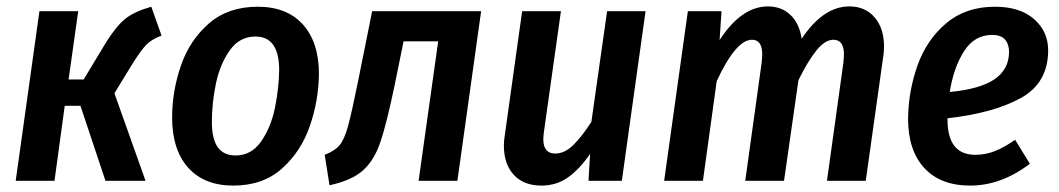

<svg xmlns="http://www.w3.org/2000/svg" viewBox="-20 -564 3303 599"><path d="M484 -453Q452 -441 435.5 -423.5Q419 -406 392 -363L337 -273L434 0H309L231 -234H182L150 0H29L103 -529H224L194 -316H241L311 -432Q343 -483 371 -505.5Q399 -528 452 -543Z M517 -197Q517 -280 544.5 -359.5Q572 -439 632 -491Q692 -543 784 -543Q875 -543 925 -487.5Q975 -432 975 -333Q974 -250 946.5 -170.5Q919 -91 859.5 -38Q800 15 708 15Q617 15 567 -41Q517 -97 517 -197ZM851 -345Q851 -450 777 -450Q727 -450 696.5 -406.5Q666 -363 653.5 -302.5Q641 -242 641 -184Q641 -130 659.5 -104.5Q678 -79 715 -79Q764 -79 794.5 -122.5Q825 -166 837.5 -226.5Q850 -287 851 -345Z M1407 0H1286L1347 -435H1239L1212 -302Q1186 -177 1166.5 -120Q1147 -63 1112 -32Q1077 -1 1008 14L993 -81Q1024 -93 1039 -110.5Q1054 -128 1065.5 -169.5Q1077 -211 1097 -310L1141 -529H1481Z M1552 -110Q1552 -125 1555 -143L1609 -529H1730L1677 -153Q1675 -137 1675 -130Q1675 -85 1712 -85Q1742 -85 1769.5 -112.5Q1797 -140 1825 -184L1874 -529H1994L1920 0H1816L1821 -84Q1788 -36 1752 -10.5Q1716 15 1669 15Q1614 15 1583 -18.5Q1552 -52 1552 -110Z M2738 -418Q2738 -402 2735 -384L2681 0H2560L2611 -367Q2613 -387 2613 -394Q2613 -440 2580 -440Q2554 -440 2527 -406.5Q2500 -373 2471 -314L2426 0H2305L2356 -367Q2358 -387 2358 -394Q2358 -440 2326 -440Q2276 -440 2216 -311L2173 0H2052L2126 -529H2231L2225 -439Q2293 -544 2376 -544Q2418 -544 2446 -517.5Q2474 -491 2481 -443Q2548 -544 2630 -544Q2679 -544 2708.5 -510Q2738 -476 2738 -418Z M3250 -407Q3250 -305 3164.5 -258Q3079 -211 2936 -195V-191Q2936 -81 3023 -81Q3054 -81 3083.5 -92.5Q3113 -104 3147 -128L3193 -53Q3103 15 3007 15Q2914 15 2863.5 -40Q2813 -95 2813 -194Q2814 -280 2842.5 -360Q2871 -440 2932 -491.5Q2993 -543 3084 -543Q3162 -543 3206 -504.5Q3250 -466 3250 -407ZM3128 -402Q3128 -426 3115.5 -440.5Q3103 -455 3075 -455Q3020 -455 2987.5 -404Q2955 -353 2943 -277Q3038 -286 3083 -317Q3128 -348 3128 -402Z"/></svg>

Font: Fira Sans Condensed Medium
Style: Italic
Weight: 500
Width: 3
Italic angle: -8°
Designer: bBox Type GmbH & Carrois Corporate GbR & Edenspiekermann AG
Foundry: bBox Type GmbH & Carrois Corporate GbR & Edenspiekermann AG
Version: Version 4.301